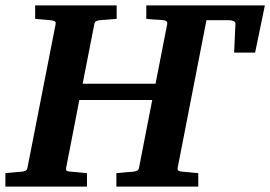

<svg xmlns="http://www.w3.org/2000/svg" viewBox="-35 -691 1001 711"><path d="M945.8 -670.9 909.7 -496.1H832L836.9 -603Q837.4 -609.4 829.8 -612.8Q822.3 -616.2 814.9 -616.2H729.5L623 -69.8Q621.6 -61.5 626 -58.8Q630.4 -56.2 640.1 -55.2Q648.9 -54.7 658.7 -53.7Q667 -52.7 677.5 -51.8Q688 -50.8 699.2 -49.8V0H396V-49.8L418.5 -51.8Q429.7 -52.7 438.5 -53.7Q448.7 -54.7 458 -55.2Q467.3 -56.2 472.9 -59.1Q478.5 -62 480 -70.8L528.8 -320.8H258.8L210 -69.8Q208.5 -61 211.9 -58.6Q215.3 -56.2 228 -55.2Q236.8 -54.7 246.6 -53.7Q254.9 -52.7 265.4 -51.8Q275.9 -50.8 287.1 -49.8V0H-15.1V-49.8Q-3.9 -50.8 7.1 -51.8Q18.1 -52.7 26.4 -53.7Q36.1 -54.7 44.9 -55.2Q55.7 -56.2 60.5 -59.1Q65.4 -62 66.9 -70.8L170.9 -601.1Q172.4 -609.9 167.5 -612.5Q162.6 -615.2 151.9 -616.2Q143.1 -616.7 133.8 -617.7Q125.5 -618.7 115.5 -619.4Q105.5 -620.1 95.2 -621.1V-670.9H397V-621.1Q385.3 -620.1 374.3 -619.4Q363.3 -618.7 354.5 -617.7Q344.2 -616.7 335 -616.2Q325.2 -615.2 320.3 -612.1Q315.4 -608.9 314 -600.1L271 -380.9H541L584 -601.1Q585.4 -609.9 580.3 -613Q575.2 -616.2 563 -617.2Q554.2 -617.7 544.9 -618.2Q536.6 -618.7 526.6 -619.4Q516.6 -620.1 506.8 -621.1V-670.9Z"/></svg>

Font: Charis SIL
Style: Bold Italic
Weight: 700
Italic angle: -11°
Foundry: SIL International
Version: Version 4.112